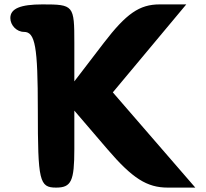

<svg xmlns="http://www.w3.org/2000/svg" viewBox="-20 -903 935 873"><path d="M27 -821C27 -788 56 -758 89 -758C140 -758 152 -692 152 -404C152 -79 159 -50 235 -50C304 -50 318 -79 318 -225V-400L468 -225C582 -92 648 -50 743 -50H868C743 -194 618 -339 493 -483C604 -616 716 -750 827 -883H706C614 -883 554 -841 452 -708L318 -533V-708C318 -879 315 -883 173 -883C73 -883 27 -864 27 -821Z"/></svg>

Font: Hussar Skorodowane
Style: Bold
Weight: 700
Foundry: Cannot Into Space Fonts
Version: Version 0.892